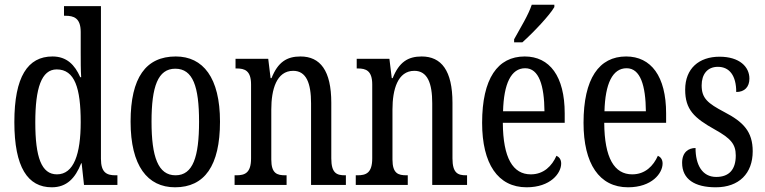

<svg xmlns="http://www.w3.org/2000/svg" viewBox="-20 -786 3250 816"><path d="M200 10C264 10 300 -29 325 -92H327L337 0H479V-41H471C434 -41 409 -52 409 -111V-760H252V-719H258C293 -719 323 -710 323 -650V-563C323 -526 323 -489 325 -458H321C298 -510 264 -546 203 -546C98 -546 41 -460 41 -267C41 -75 98 10 200 10ZM222 -45C156 -45 130 -118 130 -266C130 -411 156 -491 221 -491C298 -491 323 -411 323 -267C323 -132 294 -45 222 -45Z M724 10C849 10 915 -81 915 -269C915 -456 843 -546 727 -546C600 -546 535 -456 535 -269C535 -81 607 10 724 10ZM726 -41C652 -41 624 -119 624 -269C624 -418 651 -494 725 -494C800 -494 826 -418 826 -269C826 -119 800 -41 726 -41Z M977 0H1198V-41H1193C1158 -41 1133 -48 1133 -108V-321C1133 -405 1155 -485 1226 -485C1282 -485 1302 -432 1302 -347V0H1450V-41H1446C1411 -41 1388 -50 1388 -113V-349C1388 -486 1341 -546 1257 -546C1199 -546 1161 -522 1134 -454H1130L1120 -536H981V-495H986C1020 -495 1047 -486 1047 -427V-113C1047 -50 1020 -41 984 -41H977Z M1492 0H1713V-41H1708C1673 -41 1648 -48 1648 -108V-321C1648 -405 1670 -485 1741 -485C1797 -485 1817 -432 1817 -347V0H1965V-41H1961C1926 -41 1903 -50 1903 -113V-349C1903 -486 1856 -546 1772 -546C1714 -546 1676 -522 1649 -454H1645L1635 -536H1496V-495H1501C1535 -495 1562 -486 1562 -427V-113C1562 -50 1535 -41 1499 -41H1492Z M2165 -619V-606H2200C2248 -649 2316 -721 2336 -756V-766H2240C2225 -721 2193 -670 2165 -619ZM2218 10C2320 10 2365 -50 2365 -91C2365 -109 2356 -119 2345 -124C2326 -81 2291 -45 2236 -45C2160 -45 2118 -114 2117 -264H2380V-304C2380 -462 2316 -546 2210 -546C2095 -546 2029 -452 2029 -264C2029 -90 2096 10 2218 10ZM2294 -313H2118C2121 -430 2152 -496 2212 -496C2271 -496 2293 -422 2294 -313Z M2649 10C2751 10 2796 -50 2796 -91C2796 -109 2787 -119 2776 -124C2757 -81 2722 -45 2667 -45C2591 -45 2549 -114 2548 -264H2811V-304C2811 -462 2747 -546 2641 -546C2526 -546 2460 -452 2460 -264C2460 -90 2527 10 2649 10ZM2725 -313H2549C2552 -430 2583 -496 2643 -496C2702 -496 2724 -422 2725 -313Z M3022 10C3121 10 3179 -49 3179 -143C3179 -227 3139 -268 3058 -310C2988 -347 2962 -368 2962 -423C2962 -470 2986 -502 3031 -502C3080 -502 3109 -465 3109 -395C3145 -395 3165 -417 3165 -452C3165 -502 3123 -545 3038 -545C2951 -545 2892 -495 2892 -405C2892 -321 2929 -285 3019 -235C3085 -198 3107 -174 3107 -125C3107 -67 3080 -34 3024 -34C2964 -34 2936 -86 2936 -157C2907 -157 2879 -140 2879 -94C2879 -24 2933 10 3022 10Z"/></svg>

Font: Noto Serif Myanmar ExtCond
Style: Regular
Weight: 400
Width: 2
Designer: Ben Mitchell and the Monotype Design Team
Foundry: Monotype Imaging Inc.
Version: Version 2.106